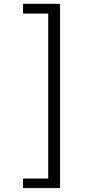

<svg xmlns="http://www.w3.org/2000/svg" viewBox="-20 -834 483 982"><path d="M97.7 79.1H226.6V-764.6H97.7V-814.5H287.1V127.9H97.7Z"/></svg>

Font: Gothic A1 Light
Style: Regular
Weight: 300
Version: Version 2.50